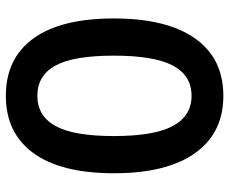

<svg xmlns="http://www.w3.org/2000/svg" viewBox="-82 -672 765 640"><g transform="rotate(-90 300.0 -352.5)"><path d="M300 10Q176 10 109 -84.5Q42 -179 42 -354Q42 -531 109 -623Q176 -715 300 -715Q425 -715 491.5 -623Q558 -531 558 -355Q558 -179 491.5 -84.5Q425 10 300 10ZM300 -96Q368 -96 401 -158.5Q434 -221 434 -355Q434 -489 401 -549.5Q368 -610 300 -610Q233 -610 199.5 -549.5Q166 -489 166 -355Q166 -221 199.5 -158.5Q233 -96 300 -96Z"/></g></svg>

Font: Mulish ExtraLight
Style: Bold
Weight: 700
Version: Version 3.603